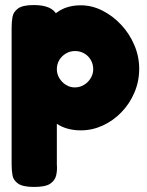

<svg xmlns="http://www.w3.org/2000/svg" viewBox="-20 -519 581 760"><path d="M300 -3Q251 -3 215 -23Q179 -43 156 -77.5Q133 -112 122 -156Q111 -200 112 -249Q113 -297 124.5 -342Q136 -387 159 -422Q182 -457 217 -477.5Q252 -498 300 -498Q344 -498 385.5 -477Q427 -456 460 -420.5Q493 -385 512 -340Q531 -295 531 -247Q531 -197 512 -152.5Q493 -108 460.5 -74.5Q428 -41 386.5 -22Q345 -3 300 -3ZM115 221Q71 221 52 208Q33 195 29.5 175Q26 155 26 133V-410Q26 -432 29.5 -452Q33 -472 51.5 -485.5Q70 -499 114 -499Q149 -499 172 -489.5Q195 -480 205 -460V132Q207 154 202.5 174.5Q198 195 179 208Q160 221 115 221ZM276 -173Q296 -173 312.5 -183Q329 -193 339 -209.5Q349 -226 349 -245Q349 -265 339.5 -281.5Q330 -298 313.5 -307.5Q297 -317 277 -317Q257 -317 240.5 -307Q224 -297 214.5 -281Q205 -265 205 -245Q205 -226 215 -209.5Q225 -193 241 -183Q257 -173 276 -173Z"/></svg>

Font: Fredoka
Style: Bold
Weight: 700
Designer: Ben Nathan
Foundry: Milena B. Brandão, Ben Nathan
Version: Version 2.001